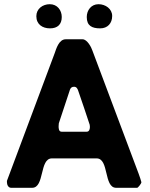

<svg xmlns="http://www.w3.org/2000/svg" viewBox="-20 -894 712 914"><path d="M13 -27C13 -15 19 0 33 0H133C193 0 167 -140 227 -140H440C500 -140 473 0 533 0H633C637 0 654 -21 653 -27C653 -29 644 -57 640 -67C607 -155 453 -565 420 -653C415 -669 395 -707 373 -707H293C260 -707 248 -662 240 -640C206 -549 47 -124 13 -33ZM259 -293C259 -296 260 -306 260 -307L313 -467C317 -478 324 -481 333 -481C345 -481 350 -470 353 -460C362 -436 399 -324 407 -300C407 -299 408 -292 408 -290C408 -282 406 -267 393 -267H273C259 -267 259 -285 259 -293ZM153 -817C153 -778 182 -759 218 -759C254 -759 274 -778 274 -813C274 -845 253 -874 217 -874C183 -874 153 -852 153 -817ZM393 -813C393 -771 418 -759 457 -759C492 -759 514 -783 514 -818C514 -852 482 -874 449 -874C414 -874 393 -845 393 -813Z"/></svg>

Font: Asimov Print
Style: C
Weight: 500
Designer: Google
Version: Version 2.000980: 2014